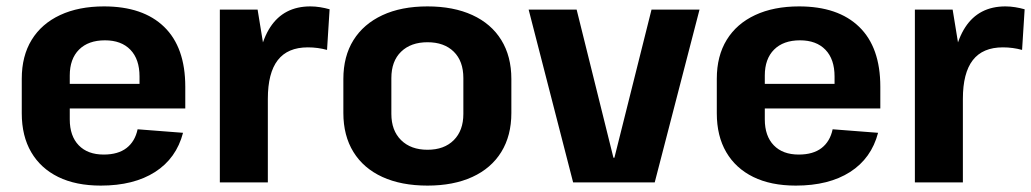

<svg xmlns="http://www.w3.org/2000/svg" viewBox="-20 -570 3222 600"><path d="M295 10Q217 10 162 -17Q107 -44 77.5 -94.5Q48 -145 48 -216V-324Q48 -395 79 -445.5Q110 -496 168 -523Q226 -550 305 -550Q427 -550 493 -486Q559 -422 559 -299V-231H171V-308H440L416 -276V-331Q416 -385 387.5 -414.5Q359 -444 308 -444Q256 -444 227 -415Q198 -386 198 -334V-197Q198 -145 226 -116Q254 -87 304 -87Q349 -87 375.5 -107.5Q402 -128 410 -166L552 -155Q531 -75 464.5 -32.5Q398 10 295 10Z M667 -540H785L817 -344V0H667ZM782 -294Q782 -420 824.5 -485Q867 -550 950 -550Q965 -550 980.5 -547.5Q996 -545 1010 -541L1002 -414Q973 -422 942 -422Q879 -422 848 -382Q817 -342 817 -261Z M1316 10Q1234 10 1175 -17Q1116 -44 1084.5 -95Q1053 -146 1053 -217V-323Q1053 -394 1084.5 -444.5Q1116 -495 1175 -522.5Q1234 -550 1316 -550Q1397 -550 1456 -523Q1515 -496 1546.5 -445Q1578 -394 1578 -323V-217Q1578 -146 1546.5 -95Q1515 -44 1456 -17Q1397 10 1316 10ZM1316 -102Q1368 -102 1398 -132Q1428 -162 1428 -214V-326Q1428 -379 1398 -408.5Q1368 -438 1316 -438Q1264 -438 1233.5 -408.5Q1203 -379 1203 -326V-214Q1203 -162 1233.5 -132Q1264 -102 1316 -102Z M1632 -540H1782L1897 -77H1900L2016 -540H2166L2026 0H1771Z M2467 10Q2389 10 2334 -17Q2279 -44 2249.5 -94.5Q2220 -145 2220 -216V-324Q2220 -395 2251 -445.5Q2282 -496 2340 -523Q2398 -550 2477 -550Q2599 -550 2665 -486Q2731 -422 2731 -299V-231H2343V-308H2612L2588 -276V-331Q2588 -385 2559.5 -414.5Q2531 -444 2480 -444Q2428 -444 2399 -415Q2370 -386 2370 -334V-197Q2370 -145 2398 -116Q2426 -87 2476 -87Q2521 -87 2547.5 -107.5Q2574 -128 2582 -166L2724 -155Q2703 -75 2636.5 -32.5Q2570 10 2467 10Z M2839 -540H2957L2989 -344V0H2839ZM2954 -294Q2954 -420 2996.5 -485Q3039 -550 3122 -550Q3137 -550 3152.5 -547.5Q3168 -545 3182 -541L3174 -414Q3145 -422 3114 -422Q3051 -422 3020 -382Q2989 -342 2989 -261Z"/></svg>

Font: Pathway Extreme SemiCondensed
Style: Bold
Weight: 700
Width: 4
Version: Version 1.001;gftools[0.9.26]